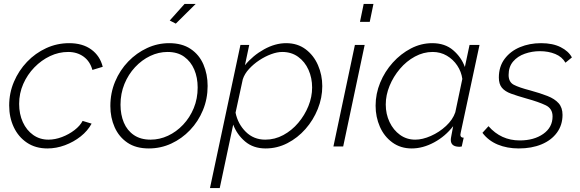

<svg xmlns="http://www.w3.org/2000/svg" viewBox="-20 -750 2968 983"><path d="M223 10Q162 10 118 -19.5Q74 -49 50.5 -99Q27 -149 27 -210Q27 -274 51.5 -331.5Q76 -389 118.5 -433.5Q161 -478 216.5 -503.5Q272 -529 334 -529Q403 -529 447.5 -496.5Q492 -464 506 -408L453 -392Q441 -436 408 -460Q375 -484 329 -484Q281 -484 236.5 -463Q192 -442 156 -405Q120 -368 99 -320Q78 -272 78 -218Q78 -166 97 -124.5Q116 -83 150 -59Q184 -35 228 -35Q262 -35 297.5 -48.5Q333 -62 361.5 -84Q390 -106 403 -131L449 -117Q429 -80 393 -51.5Q357 -23 312.5 -6.5Q268 10 223 10Z M742 10Q676 10 632.5 -19.5Q589 -49 567 -98.5Q545 -148 545 -207Q545 -274 569.5 -332.5Q594 -391 636.5 -435Q679 -479 733 -504Q787 -529 846 -529Q912 -529 956 -499.5Q1000 -470 1021.5 -420Q1043 -370 1043 -310Q1043 -244 1019 -186Q995 -128 953 -84Q911 -40 857 -15Q803 10 742 10ZM751 -35Q797 -35 840 -55Q883 -75 917.5 -111.5Q952 -148 972 -196.5Q992 -245 992 -302Q992 -353 974.5 -394Q957 -435 923 -459.5Q889 -484 838 -484Q792 -484 749 -463.5Q706 -443 671.5 -406Q637 -369 617 -320Q597 -271 597 -214Q597 -163 614 -122.5Q631 -82 665.5 -58.5Q700 -35 751 -35ZM880 -629 849 -645 925 -730H982Z M1211 -520H1256L1234 -416Q1275 -466 1332 -497.5Q1389 -529 1445 -529Q1503 -529 1544.5 -498Q1586 -467 1608 -416.5Q1630 -366 1630 -309Q1630 -249 1607 -192Q1584 -135 1544 -89.5Q1504 -44 1451.5 -17Q1399 10 1340 10Q1277 10 1235 -25.5Q1193 -61 1174 -112L1105 213H1055ZM1338 -35Q1387 -35 1430.5 -58.5Q1474 -82 1507 -121Q1540 -160 1559 -207Q1578 -254 1578 -302Q1578 -351 1559.5 -392.5Q1541 -434 1506.5 -459Q1472 -484 1425 -484Q1399 -484 1368 -472.5Q1337 -461 1307.5 -441.5Q1278 -422 1255 -397Q1232 -372 1223 -344L1186 -173Q1198 -115 1238.5 -75Q1279 -35 1338 -35Z M1842 -730H1892L1873 -638H1823ZM1797 -520H1847L1737 0H1687Z M2088 10Q2031 10 1989 -20.5Q1947 -51 1925 -101Q1903 -151 1903 -209Q1903 -270 1926.5 -327Q1950 -384 1991 -429.5Q2032 -475 2084 -502Q2136 -529 2193 -529Q2258 -529 2300 -493Q2342 -457 2360 -407L2384 -520H2435L2339 -72Q2337 -64 2337 -60Q2337 -45 2354 -45L2344 0Q2338 1 2333 1.5Q2328 2 2324 1Q2288 -2 2288 -34Q2288 -41 2290.5 -53Q2293 -65 2300 -104Q2260 -52 2202.5 -21Q2145 10 2088 10ZM2106 -35Q2143 -35 2186 -54Q2229 -73 2263.5 -105Q2298 -137 2311 -175L2347 -346Q2342 -383 2321 -414.5Q2300 -446 2267.5 -465Q2235 -484 2195 -484Q2148 -484 2104.5 -460.5Q2061 -437 2027.5 -397.5Q1994 -358 1974.5 -310.5Q1955 -263 1955 -215Q1955 -166 1974.5 -125Q1994 -84 2028 -59.5Q2062 -35 2106 -35Z M2636 10Q2576 10 2528 -10Q2480 -30 2450 -70L2481 -104Q2545 -31 2641 -31Q2714 -31 2761.5 -64.5Q2809 -98 2809 -154Q2809 -194 2774 -211Q2739 -228 2674 -246Q2628 -259 2596.5 -270.5Q2565 -282 2549.5 -301Q2534 -320 2534 -353Q2534 -409 2563.5 -448.5Q2593 -488 2642 -508.5Q2691 -529 2750 -529Q2810 -529 2850.5 -508.5Q2891 -488 2908 -456L2875 -429Q2858 -459 2823 -473.5Q2788 -488 2744 -488Q2704 -488 2667 -475Q2630 -462 2607 -435Q2584 -408 2584 -366Q2584 -330 2610.5 -316Q2637 -302 2695 -287Q2746 -273 2783 -258.5Q2820 -244 2840 -221.5Q2860 -199 2860 -162Q2860 -110 2831.5 -71Q2803 -32 2752.5 -11Q2702 10 2636 10Z"/></svg>

Font: Raleway Light
Style: Italic
Weight: 300
Italic angle: -12°
Designer: Matt McInerney, Pablo Impallari, Rodrigo Fuenzalida
Foundry: Matt McInerney, Pablo Impallari, Rodrigo Fuenzalida
Version: Version 4.026